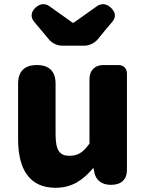

<svg xmlns="http://www.w3.org/2000/svg" viewBox="-20 -878 694 912"><path d="M583 -284V-528C583 -553 567 -569 542 -569H494H470C431 -569 405 -543 405 -504V-196C375 -154 350 -138 310 -138C265 -138 244 -161 244 -239V-480C244 -539 214 -569 155 -569C96 -569 66 -539 66 -480V-217C66 -75 119 14 244 14C321 14 374 -22 421 -78H425L427 -64C434 -21 464 0 507 0C555 0 583 -24 583 -72ZM480 -735 514 -775C533 -798 528 -822 506 -842C487 -860 463 -864 441 -849L330 -770H325L214 -849C192 -864 169 -860 149 -842C128 -822 123 -798 142 -775L213 -690C227 -673 252 -661 275 -661H328H380C404 -661 429 -673 444 -691Z"/></svg>

Font: GenSenRounded2 TW H
Style: Regular
Weight: 900
Version: Version 2.100;PS 2.1;hotconv 16.6.51;makeotf.lib2.5.65220 DE